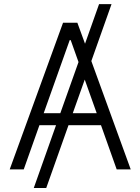

<svg xmlns="http://www.w3.org/2000/svg" viewBox="-20 -840 696 952"><path d="M292.6 -727.3H363.6L401.6 -623.2L471.2 -819.6H533L432.9 -537.3L628.2 0H558.6L480.8 -219.1H319.6L209.2 92.3H147.4L257.8 -219.1H175.4L97.7 0H28.1ZM279.1 -278.8 369.3 -532.3 330.6 -641H325.6L196.7 -278.8ZM459.5 -278.8 400.2 -445.3 340.9 -278.8Z"/></svg>

Font: Inter P Light
Style: Regular
Weight: 300
Designer: Rasmus Andersson
Foundry: rsms
Version: Version 3.018;git-588b23468